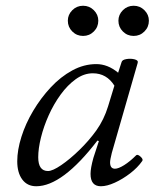

<svg xmlns="http://www.w3.org/2000/svg" viewBox="-20 -635 538 668"><path d="M106 13Q75 13 57.5 -10.5Q40 -34 40 -74Q40 -113 54.5 -159Q69 -205 95.5 -249.5Q122 -294 156.5 -331Q191 -368 231.5 -390Q272 -412 315 -412Q355 -412 391 -382L403 -419Q405 -427 420 -429.5Q435 -432 448.5 -428.5Q462 -425 459 -416L369 -103Q363 -79 363 -70Q363 -48 380 -48Q392 -48 412 -60.5Q432 -73 454 -95Q459 -99 469 -90Q479 -81 475 -75Q459 -52 433 -32Q407 -12 379.5 0.5Q352 13 331 13Q295 13 295 -30Q295 -50 305 -86L324 -144L319 -146Q197 13 106 13ZM147 -40Q163 -40 193 -60.5Q223 -81 256 -113Q289 -145 315 -181Q342 -219 356 -265L378 -337Q351 -380 303 -380Q272 -380 243.5 -359.5Q215 -339 191 -306Q167 -273 149.5 -234Q132 -195 122.5 -156.5Q113 -118 113 -88Q113 -40 147 -40ZM269 -510Q247 -510 231.5 -525.5Q216 -541 216 -563Q216 -584 231.5 -599.5Q247 -615 269 -615Q291 -615 306.5 -599.5Q322 -584 322 -563Q322 -541 306.5 -525.5Q291 -510 269 -510ZM445 -510Q423 -510 407.5 -525.5Q392 -541 392 -563Q392 -584 407.5 -599.5Q423 -615 445 -615Q467 -615 482.5 -599.5Q498 -584 498 -563Q498 -541 482.5 -525.5Q467 -510 445 -510Z"/></svg>

Font: Junicode SmExp
Style: Italic
Weight: 400
Width: 6
Italic angle: -11°
Designer: Peter S. Baker
Version: Version 2.205; ttfautohint (v1.8.4)